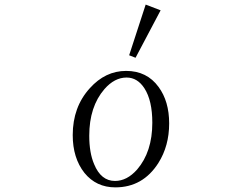

<svg xmlns="http://www.w3.org/2000/svg" viewBox="-20 -850 1040 834"><path d="M527.8 -542Q618.2 -542 668.9 -472.2Q714.8 -409.7 714.8 -314Q714.8 -216.3 668 -142.1Q600.6 -36.1 481 -36.1Q397.9 -36.1 346.7 -99.1Q295.9 -163.6 295.9 -263.2Q295.9 -385.3 370.1 -466.8Q437.5 -542 527.8 -542ZM529.8 -513.2Q477.5 -513.2 433.6 -462.9Q367.7 -386.7 367.7 -260.3Q367.7 -186.5 388.7 -137.2Q418.5 -64 479.5 -64Q531.7 -64 575.7 -113.8Q641.6 -190.4 641.6 -316.9Q641.6 -413.1 607.4 -466.3Q577.1 -513.2 529.8 -513.2ZM612.8 -830.1 677.7 -805.2 568.8 -599.1 541 -609.9Z"/></svg>

Font: I.Ming
Style: Regular
Weight: 400
Designer: Ichiten Fonts Project
Version: Version 6.11; Dec 27, 2019